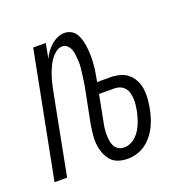

<svg xmlns="http://www.w3.org/2000/svg" viewBox="-104 -645 758 760"><g transform="rotate(-20 275.0 -265.0)"><path d="M309 12Q288 12 269.5 5.5Q251 -1 239 -15.5Q227 -30 220.5 -48Q214 -66 212 -86Q210 -106 212.5 -127Q215 -148 218 -168L247 -314Q249 -327 251 -340Q253 -353 254.5 -366Q256 -379 257.5 -392Q259 -405 258 -417.5Q257 -430 256 -442.5Q255 -455 251 -466.5Q247 -478 238 -486.5Q229 -495 217 -495Q202 -495 188.5 -484Q175 -473 166 -459.5Q157 -446 150.5 -431Q144 -416 139 -401.5Q134 -387 130.5 -372Q127 -357 124 -342L58 0H5L108 -530H161L149 -467Q155 -481 164.5 -494Q174 -507 186.5 -518Q199 -529 213.5 -535.5Q228 -542 243 -542Q260 -542 273.5 -533.5Q287 -525 294 -511Q301 -497 304.5 -481.5Q308 -466 309.5 -449.5Q311 -433 311 -416.5Q311 -400 309.5 -383Q308 -366 305 -349Q302 -332 299 -315H354Q374 -315 393.5 -310Q413 -305 427.5 -293Q442 -281 451 -264Q460 -247 463 -227.5Q466 -208 464.5 -187.5Q463 -167 459 -146Q456 -128 450 -109Q444 -90 435.5 -72.5Q427 -55 413.5 -38.5Q400 -22 383.5 -10.5Q367 1 347.5 6.5Q328 12 309 12ZM311 -35Q325 -35 338 -40.5Q351 -46 361.5 -56Q372 -66 379.5 -78Q387 -90 392.5 -103Q398 -116 401.5 -129Q405 -142 408 -155Q410 -168 411.5 -180.5Q413 -193 412 -205.5Q411 -218 408 -229.5Q405 -241 397 -250Q389 -259 378 -263.5Q367 -268 354 -268H290L269 -159Q266 -146 264.5 -133Q263 -120 263 -107.5Q263 -95 264.5 -82.5Q266 -70 271.5 -59Q277 -48 287.5 -41.5Q298 -35 311 -35Z"/></g></svg>

Font: Lode Dark Term
Style: Italic
Weight: 400
Italic angle: -11°
Monospace: yes
Designer: Belleve Invis
Foundry: Belleve Invis
Version: Version 29.2.0